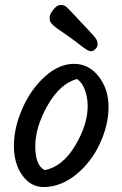

<svg xmlns="http://www.w3.org/2000/svg" viewBox="-20 -768 492 773"><path d="M187.5 -673.5Q183 -679 181.5 -683Q180 -687 180 -699Q180 -711 195 -729.5Q210 -748 223.5 -748Q237 -748 245.5 -741.5Q254 -735 273.5 -713.5Q293 -692 328.5 -655Q364 -618 368.5 -608.5Q373 -599 373 -589.5Q373 -580 364.5 -571Q356 -562 347 -562Q338 -562 328 -568.5Q318 -575 298.5 -590Q279 -605 268 -613Q257 -621 244 -630Q231 -639 225 -643Q219 -647 210 -653.5Q201 -660 196.5 -664Q192 -668 187.5 -673.5ZM333 -341Q333 -375 322 -405.5Q311 -436 290 -450Q221 -431 171.5 -343.5Q122 -256 122 -179Q122 -102 160 -83Q232 -97 282.5 -181.5Q333 -266 333 -341ZM155 -15Q104 -15 70 -62Q36 -109 36 -181.5Q36 -254 70.5 -332Q105 -410 161.5 -460.5Q218 -511 277.5 -511Q337 -511 377 -460.5Q417 -410 417 -337.5Q417 -265 382 -189.5Q347 -114 285.5 -64.5Q224 -15 155 -15Z"/></svg>

Font: Kalam
Style: Regular
Weight: 400
Designer: Lipi Raval (Devanagari and Latin), Jonny Pinhorn (Latin)
Foundry: Indian Type Foundry
Version: Version 2.001;PS 1.0;hotconv 1.0.79;makeotf.lib2.5.61930; tt